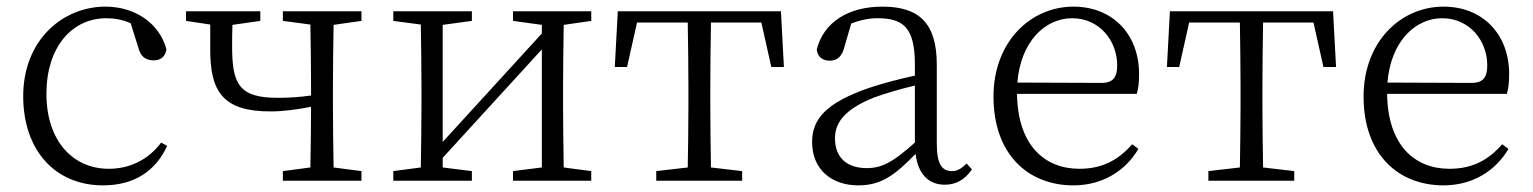

<svg xmlns="http://www.w3.org/2000/svg" viewBox="-20 -545 4623 579"><path d="M466 -115C427 -63 371 -36 308 -36C199 -36 120 -121 120 -262C120 -402 196 -490 301 -490C324 -490 349 -486 374 -475L397 -402C403 -378 416 -363 443 -363C465 -363 478 -374 482 -396C461 -475 387 -525 298 -525C170 -525 50 -425 50 -255C50 -92 146 14 291 14C385 14 450 -30 484 -105Z M1070 -482V-511H833V-482L916 -471C917 -416 918 -337 918 -284V-257C883 -252 849 -250 818 -250C702 -250 680 -290 680 -404C680 -426 680 -448 681 -470L765 -482V-511H541V-482L614 -471V-399C613 -268 653 -209 795 -209C836 -209 877 -215 918 -223C918 -167 917 -93 916 -40L833 -29V0H1070V-29L986 -40C985 -95 984 -174 984 -227V-284C984 -337 985 -415 986 -470Z M1763 -482V-511H1527V-482L1614 -470V-444L1315 -117V-470L1403 -482V-511H1166V-482L1249 -471C1250 -416 1251 -337 1251 -284V-227C1251 -174 1250 -95 1249 -40L1166 -29V0H1403V-29L1315 -40V-69L1614 -396V-40L1527 -29V0H1763V-29L1680 -40C1679 -95 1678 -174 1678 -227V-284C1678 -337 1679 -415 1680 -470Z M2276 -477 2306 -343H2344L2335 -511H1843L1834 -343H1871L1901 -477H2054C2055 -422 2056 -339 2056 -284V-227C2056 -174 2055 -95 2054 -40L1959 -29V0H2218V-29L2124 -40C2123 -95 2122 -174 2122 -227V-284C2122 -339 2123 -422 2124 -477Z M2739 -115C2675 -58 2641 -38 2594 -38C2537 -38 2498 -67 2498 -128C2498 -172 2523 -214 2616 -251C2649 -263 2696 -277 2739 -287ZM2895 -52C2880 -37 2867 -29 2851 -29C2821 -29 2805 -49 2805 -112V-350C2805 -476 2751 -525 2641 -525C2538 -525 2464 -478 2443 -396C2445 -375 2459 -362 2482 -362C2505 -362 2519 -375 2526 -402L2547 -474C2575 -485 2601 -490 2626 -490C2704 -490 2739 -462 2739 -350V-317C2693 -307 2643 -294 2601 -280C2471 -235 2429 -186 2429 -117C2429 -31 2491 14 2568 14C2637 14 2678 -16 2741 -81C2748 -23 2778 12 2829 12C2861 12 2888 -1 2911 -34Z M3048 -296C3058 -420 3132 -490 3213 -490C3296 -490 3349 -422 3349 -348C3349 -315 3339 -295 3302 -295ZM3408 -262C3413 -277 3415 -297 3415 -322C3415 -442 3335 -525 3217 -525C3088 -525 2976 -419 2976 -254C2976 -79 3081 14 3217 14C3303 14 3373 -28 3413 -96L3394 -110C3354 -64 3306 -36 3235 -36C3130 -36 3049 -107 3047 -262Z M3941 -477 3971 -343H4009L4000 -511H3508L3499 -343H3536L3566 -477H3719C3720 -422 3721 -339 3721 -284V-227C3721 -174 3720 -95 3719 -40L3624 -29V0H3883V-29L3789 -40C3788 -95 3787 -174 3787 -227V-284C3787 -339 3788 -422 3789 -477Z M4164 -296C4174 -420 4248 -490 4329 -490C4412 -490 4465 -422 4465 -348C4465 -315 4455 -295 4418 -295ZM4524 -262C4529 -277 4531 -297 4531 -322C4531 -442 4451 -525 4333 -525C4204 -525 4092 -419 4092 -254C4092 -79 4197 14 4333 14C4419 14 4489 -28 4529 -96L4510 -110C4470 -64 4422 -36 4351 -36C4246 -36 4165 -107 4163 -262Z"/></svg>

Font: Noto Serif CJK JP Light
Style: Regular
Weight: 300
Designer: Ryoko NISHIZUKA 西塚涼子 (kana & ideographs); Frank Grießhammer (Latin, Greek & Cyrillic); Wenlong ZHANG 张文龙 (bopomofo); San
Foundry: Adobe Systems Incorporated
Version: Version 1.001;PS 1.001;hotconv 16.6.54;makeotf.lib2.5.65590